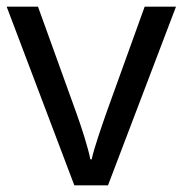

<svg xmlns="http://www.w3.org/2000/svg" viewBox="-20 -556 548 576"><path d="M203 0H304L508 -536H414L300 -220C285 -177 262 -111 255 -78H251C245 -111 224 -176 208 -220L94 -536H0Z"/></svg>

Font: Noto Sans Miao
Style: Regular
Weight: 400
Designer: Monotype Design Team
Foundry: Monotype Imaging Inc.
Version: Version 2.003